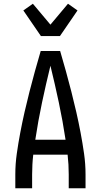

<svg xmlns="http://www.w3.org/2000/svg" viewBox="-20 -1008 540 1028"><path d="M62 0V-74Q62 -130 70 -186Q78 -242 88.5 -297.5Q99 -353 111.5 -408Q124 -463 138 -517.5Q152 -572 167 -626.5Q182 -681 198 -735H302Q318 -681 333 -626.5Q348 -572 362 -517.5Q376 -463 388.5 -408Q401 -353 411.5 -297.5Q422 -242 430 -186Q438 -130 438 -74V0H348V-74Q348 -100 346.5 -127Q345 -154 342 -180H158Q155 -154 153.5 -127Q152 -100 152 -74V0ZM331 -260Q316 -360 295 -459Q274 -558 250 -656Q226 -558 205 -459Q184 -360 169 -260ZM199 -815 105 -952 156 -988 250 -876 344 -988 395 -952 301 -815Z"/></svg>

Font: Iosevka Term Curly Medium
Style: Regular
Weight: 500
Designer: Belleve Invis
Foundry: Belleve Invis
Version: Version 32.3.0